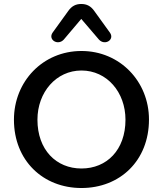

<svg xmlns="http://www.w3.org/2000/svg" viewBox="-20 -934 818 964"><path d="M389 10C582 10 728 -127 728 -334C728 -525 582 -678 389 -678C195 -678 50 -525 50 -333C50 -128 196 10 389 10ZM389 -88C262 -88 168 -182 168 -333C168 -471 262 -580 389 -580C517 -580 610 -471 610 -333C610 -181 516 -88 389 -88ZM300 -735 388 -839 477 -735C507 -703 557 -735 532 -770L454 -878C436 -904 415 -914 388 -914C361 -914 340 -904 322 -878L244 -770C220 -735 270 -703 300 -735Z"/></svg>

Font: SN Pro Medium
Style: Regular
Weight: 500
Designer: Tobias Whetton
Foundry: Supernotes
Version: Version 1.003;Glyphs 3.3 (3324)